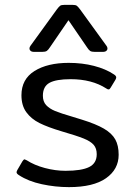

<svg xmlns="http://www.w3.org/2000/svg" viewBox="-20 -753 554 788"><path d="M101 -554Q101 -560 105 -565L213 -714Q222 -726 227 -729.5Q232 -733 244 -733H278Q290 -733 295 -729.5Q300 -726 309 -714L417 -565Q421 -560 421 -554Q421 -548 416 -544Q411 -540 403 -540H370Q356 -540 350 -544Q344 -548 337 -559L261 -670L185 -559Q178 -548 172 -544Q166 -540 152 -540H119Q111 -540 106 -544Q101 -548 101 -554ZM58 -34Q48 -40 48 -46Q48 -49 51 -55L72 -91Q77 -99 81 -99Q82 -99 90 -95Q121 -75 164 -63.5Q207 -52 249 -52Q315 -52 346 -67.5Q377 -83 377 -120Q377 -144 364.5 -158.5Q352 -173 323.5 -184.5Q295 -196 233 -214Q176 -231 142 -248Q108 -265 88 -292.5Q68 -320 68 -362Q68 -428 121.5 -461.5Q175 -495 262 -495Q318 -495 366 -482.5Q414 -470 447 -448Q457 -442 457 -435Q457 -432 454 -426L434 -393Q430 -386 426 -386Q421 -386 416 -390Q357 -428 270 -428Q210 -428 183 -413Q156 -398 156 -360Q156 -336 169.5 -321.5Q183 -307 206 -297.5Q229 -288 277 -274L316 -262Q374 -244 406.5 -225Q439 -206 453 -181Q467 -156 467 -118Q467 -58 415 -21.5Q363 15 263 15Q207 15 151.5 3Q96 -9 58 -34Z"/></svg>

Font: Mitr Light
Style: Regular
Weight: 300
Designer: Thanarat Vachiruckul
Foundry: Cadson Demak
Version: Version 1.002